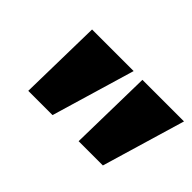

<svg xmlns="http://www.w3.org/2000/svg" viewBox="-56 -885 666 666"><g transform="rotate(45 277.5 -551.5)"><path d="M98 -398 104 -705H308L217 -398ZM345 -398 351 -705H555L464 -398Z"/></g></svg>

Font: Mulish ExtraLight Black
Style: Italic
Weight: 900
Italic angle: -9°
Version: Version 3.603